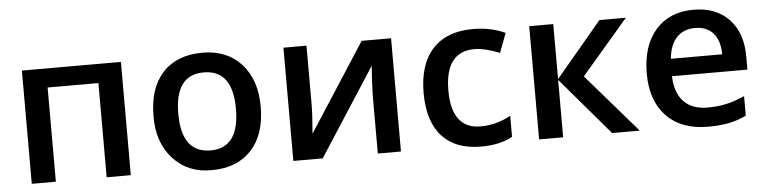

<svg xmlns="http://www.w3.org/2000/svg" viewBox="-39 -726 3643 912"><g transform="rotate(-5 1782.0 -270.0)"><path d="M82 -540H554.2V0H439V-449.2H196.8V0H82Z M1197.3 -271Q1197.3 -138.2 1129.4 -64.5Q1061 9.8 940.4 9.8Q826.7 11.7 755.4 -66.4Q684.1 -144.5 686 -271Q686 -402.3 753.4 -476.1Q820.8 -549.8 943.4 -549.8Q1060.5 -549.8 1128.9 -474.1Q1197.3 -398.4 1197.3 -271ZM804.2 -271Q804.2 -84 942.4 -84Q1079.1 -84 1079.1 -271Q1079.1 -456.1 941.4 -456.1Q804.2 -456.1 804.2 -271Z M1329.1 -540H1439V-263.2Q1439 -211.9 1431.2 -121.1L1702.1 -540H1842.3V0H1731.9V-272Q1731.9 -288.6 1734.4 -344.7Q1737.8 -401.4 1739.3 -418L1469.2 0H1329.1Z M2223.6 9.8Q2101.6 9.8 2037.6 -61.5Q1973.6 -132.8 1973.6 -267.1Q1973.6 -403.8 2040.5 -476.8Q2107.4 -549.8 2232.9 -549.8Q2317.9 -549.8 2386.7 -518.1L2352.1 -425.8Q2280.3 -454.1 2231.9 -454.1Q2091.8 -454.1 2091.8 -268.1Q2091.8 -177.7 2126.5 -131.8Q2161.1 -85.9 2229 -85.9Q2305.7 -85.9 2374 -124V-23.9Q2316.4 9.8 2223.6 9.8Z M2615.7 -277.8 2835.9 -540H2961.9L2738.8 -279.8L2981 0H2849.1L2615.7 -273.9V0H2501V-540H2615.7Z M3305.7 9.8Q3179.7 9.8 3108.4 -63.5Q3037.6 -137.2 3037.6 -266.1Q3037.6 -398.4 3103.5 -474.1Q3169.4 -549.8 3284.7 -549.8Q3391.6 -549.8 3453.6 -484.9Q3515.6 -419.9 3515.6 -306.2V-244.1H3155.8Q3158.2 -165 3198.2 -123Q3238.3 -81.1 3311 -81.1Q3358.9 -81.1 3399.9 -89.8Q3442.9 -99.6 3488.8 -120.1V-26.9Q3447.3 -6.8 3404.5 1.5Q3361.8 9.8 3305.7 9.8ZM3284.7 -462.9Q3230 -462.9 3197 -428Q3164.1 -393.1 3157.7 -327.1H3402.8Q3401.9 -393.6 3370.8 -428.2Q3339.8 -462.9 3284.7 -462.9Z"/></g></svg>

Font: Open Sans
Style: SemiBold
Weight: 600
Foundry: Ascender Corporation
Version: Version 1.10